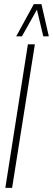

<svg xmlns="http://www.w3.org/2000/svg" viewBox="-20 -916 258 936"><path d="M6 0 116 -700H150L39 0ZM59 -739 145 -896H182L218 -739H191L160 -869L87 -739Z"/></svg>

Font: Georama Condensed ExtraLight
Style: Italic
Weight: 200
Width: 3
Italic angle: -9°
Designer: Jean-Baptiste Levee
Foundry: Production Type
Version: Version 1.000